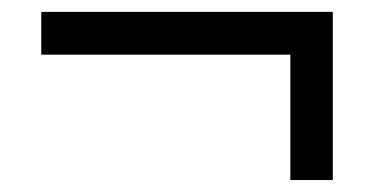

<svg xmlns="http://www.w3.org/2000/svg" viewBox="-20 -388 624 320"><path d="M463.9 -87.9V-296.9H48.8V-368.2H534.7V-87.9Z"/></svg>

Font: TypoPRO Liberation Sans
Style: Regular
Weight: 400
Designer: Steve Matteson
Foundry: Ascender Corporation
Version: Version 2.00.1